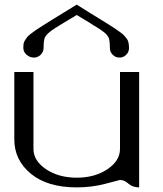

<svg xmlns="http://www.w3.org/2000/svg" viewBox="-20 -812 706 832"><path d="M312.5 -792Q338.9 -775.4 367.7 -757.3Q396.5 -739.3 413.6 -729Q430.7 -718.8 450.2 -706.5Q469.7 -694.3 479.5 -687.5Q489.3 -680.7 501 -672.4Q512.7 -664.1 517.6 -658.2Q522.5 -652.3 527.8 -646Q533.2 -639.6 535.2 -633.3Q537.1 -627 538.1 -620.1Q539.1 -613.3 539.1 -604.5Q539.1 -586.9 526.9 -574.7Q514.6 -562.5 498 -562.5Q480.5 -562.5 468.3 -574.7Q456.1 -586.9 456.1 -604.5Q456.1 -640.6 449.2 -652.3Q446.3 -656.2 443.8 -659.2Q441.4 -662.1 439 -665Q436.5 -668 432.1 -671.4Q427.7 -674.8 424.3 -677.2Q420.9 -679.7 414.1 -684.6Q407.2 -689.5 401.9 -692.4Q396.5 -695.3 385.7 -702.1Q375 -709 366.7 -714.4Q358.4 -719.7 341.8 -729.5Q325.2 -739.3 312.5 -747.1Q293.9 -736.3 272.5 -723.1Q251 -710 241.2 -704.1Q231.4 -698.2 219.2 -690.4Q207 -682.6 202.6 -679.2Q198.2 -675.8 191.9 -670.4Q185.5 -665 182.6 -661.6Q179.7 -658.2 175.8 -652.3Q168.9 -640.6 168.9 -604.5Q168.9 -586.9 156.2 -574.7Q143.6 -562.5 127 -562.5Q109.4 -562.5 95.2 -574.7Q81.1 -586.9 81.1 -604.5Q81.1 -614.3 82 -621.6Q83 -628.9 87.9 -636.7Q92.8 -644.5 97.2 -650.4Q101.6 -656.2 113.3 -665.5Q125 -674.8 135.3 -681.6Q145.5 -688.5 165.5 -701.2Q185.5 -713.9 203.6 -725.1Q221.7 -736.3 252.9 -755.4Q284.2 -774.4 312.5 -792ZM583 -500Q583 -500 583 0Q554.7 0 536.6 -16.1Q518.6 -32.2 500 -32.2Q498 -32.2 438.5 -16.1Q378.9 0 312.5 0Q185.5 0 113.8 -59.1Q42 -118.2 42 -208V-500H125V-167Q125 -115.2 179.7 -78.6Q234.4 -42 312.5 -42Q390.6 -42 445.3 -78.6Q500 -115.2 500 -167V-500Z"/></svg>

Font: okolaks
Style: Regular
Weight: 500
Version: Version 000.6.0